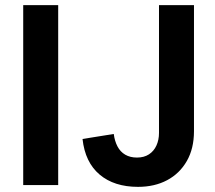

<svg xmlns="http://www.w3.org/2000/svg" viewBox="-20 -720 837 747"><path d="M70.3 0V-700H206.4V0ZM516.9 7Q424.2 7 367.6 -40.8Q311 -88.6 301.1 -179.3L422.6 -198.8Q426.1 -171.3 437.1 -150.3Q448 -129.4 467.2 -118.2Q486.4 -107 512.8 -107Q540.2 -107 559.4 -119.4Q578.6 -131.9 588.6 -153.8Q598.6 -175.7 598.6 -202.7V-700H734.7V-209.7Q734.7 -142.1 706.9 -93.6Q679.1 -45 630.3 -19Q581.5 7 516.9 7Z"/></svg>

Font: Envelope Sans Variable
Style: Regular
Weight: 500
Designer: Andreas Rasmussen / Norman Anderson
Foundry: mail.de GmbH
Version: Version 1.150